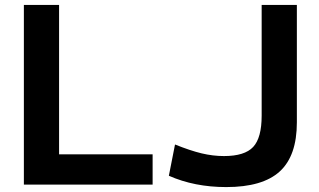

<svg xmlns="http://www.w3.org/2000/svg" viewBox="-20 -750 1296 780"><path d="M77 -730H220V-123H600V0H77ZM666 -36 691 -163Q753 -138 799 -127Q845 -116 890 -116Q974 -116 1008.5 -153Q1043 -190 1043 -280V-730H1186V-253Q1186 -117 1116.5 -53.5Q1047 10 899 10Q770 10 666 -36Z"/></svg>

Font: Enso
Style: Bold
Weight: 700
Designer: Coji Morishita
Foundry: UNDERFOREST DESIGN
Version: Version 1.000